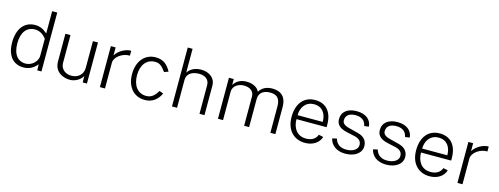

<svg xmlns="http://www.w3.org/2000/svg" viewBox="-19 -1536 6074 2339"><g transform="rotate(15 3018.0 -366.5)"><path d="M270 10C368 10 421 -53 440 -76L442 0H495V-743H431V-462C383 -505 337 -527 277 -527C136 -527 58 -416 58 -251C58 -79 142 10 270 10ZM281 -42C191 -42 122 -108 122 -255C122 -396 185 -474 288 -474C344 -474 391 -447 431 -395V-177C431 -116 367 -42 281 -42Z M853 9C925 10 994 -38 1013 -83L1015 -1H1068L1069 -519H1005V-182C1004 -89 934 -44 860 -44C801 -44 722 -74 722 -175V-519H658V-171C658 -37 767 8 853 9Z M1232 0H1296V-327C1296 -394 1389 -468 1486 -465V-527C1413 -527 1330 -480 1292 -416V-517H1232Z M1799 -527C1657 -527 1569 -415 1569 -256C1569 -98 1657 10 1799 10C1892 10 1957 -39 1997 -124L1946 -143C1908 -79 1870 -42 1803 -42C1696 -42 1631 -127 1631 -258C1631 -387 1697 -472 1803 -472C1862 -472 1891 -444 1939 -380L1991 -398C1952 -474 1895 -527 1799 -527Z M2141 0H2205V-354C2205 -433 2276 -470 2359 -470C2437 -470 2488 -430 2488 -361V0H2551V-377C2551 -465 2473 -525 2371 -525C2288 -525 2229 -488 2202 -442V-743H2141Z M2721 0H2785V-357C2785 -440 2864 -473 2923 -473C2994 -473 3051 -439 3051 -371V0H3114V-352C3114 -446 3187 -473 3254 -473C3324 -473 3382 -446 3382 -336V0H3445V-340C3445 -496 3348 -527 3268 -527C3191 -527 3136 -496 3105 -443C3080 -499 3016 -527 2941 -527C2860 -527 2808 -488 2782 -442V-517H2721Z M3646 -243H4026V-274C4026 -432 3947 -527 3809 -527C3664 -527 3581 -421 3581 -254C3581 -87 3680 10 3819 10C3915 10 3992 -37 4017 -117L3959 -130C3938 -75 3892 -44 3818 -44C3702 -44 3646 -134 3646 -243ZM3647 -293C3646 -381 3696 -474 3808 -474C3914 -474 3964 -396 3964 -293Z M4327 10C4449 10 4530 -52 4530 -138C4530 -195 4502 -251 4411 -274L4297 -303C4224 -321 4207 -349 4207 -380C4207 -455 4272 -476 4330 -476C4398 -476 4451 -449 4465 -375L4522 -383C4517 -461 4456 -527 4332 -527C4219 -527 4146 -473 4146 -378C4146 -315 4183 -272 4275 -250L4388 -225C4451 -209 4470 -175 4470 -136C4470 -75 4402 -41 4327 -41C4257 -41 4204 -70 4183 -142L4127 -129C4144 -46 4218 10 4327 10Z M4842 10C4964 10 5045 -52 5045 -138C5045 -195 5017 -251 4926 -274L4812 -303C4739 -321 4722 -349 4722 -380C4722 -455 4787 -476 4845 -476C4913 -476 4966 -449 4980 -375L5037 -383C5032 -461 4971 -527 4847 -527C4734 -527 4661 -473 4661 -378C4661 -315 4698 -272 4790 -250L4903 -225C4966 -209 4985 -175 4985 -136C4985 -75 4917 -41 4842 -41C4772 -41 4719 -70 4698 -142L4642 -129C4659 -46 4733 10 4842 10Z M5217 -243H5597V-274C5597 -432 5518 -527 5380 -527C5235 -527 5152 -421 5152 -254C5152 -87 5251 10 5390 10C5486 10 5563 -37 5588 -117L5530 -130C5509 -75 5463 -44 5389 -44C5273 -44 5217 -134 5217 -243ZM5218 -293C5217 -381 5267 -474 5379 -474C5485 -474 5535 -396 5535 -293Z M5741 0H5805V-327C5805 -394 5898 -468 5995 -465V-527C5922 -527 5839 -480 5801 -416V-517H5741Z"/></g></svg>

Font: United Sans ExtraLight
Style: Regular
Weight: 200
Designer: Pablo Impallari, Rodrigo Fuenzalida (Modified by Dan O. Williams)
Version: Version 1.000;PS 001.000;hotconv 1.0.88;makeotf.lib2.5.64775